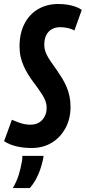

<svg xmlns="http://www.w3.org/2000/svg" viewBox="-48 -730 428 960"><path d="M360.8 -680.6 324.2 -577.8Q307 -586.9 288.7 -590.4Q270.3 -594 253.3 -594Q229.9 -594 211.8 -584.3Q193.7 -574.6 183.5 -554.8Q173.3 -535.1 173.3 -505.4Q173.3 -489.1 178.7 -473.1Q184.1 -457.1 193.6 -441.6Q203 -426.1 214.9 -409.6Q226.7 -393 239 -375.2Q251.3 -357.4 263.2 -337.9Q275 -318.3 284.5 -296.5Q293.9 -274.7 299.3 -249.6Q304.7 -224.4 304.7 -195.8Q304.7 -136.2 279.5 -89.6Q254.3 -43 210.9 -16.5Q167.4 10 110.3 10Q68 10 32.8 1.3Q-2.5 -7.4 -27.5 -24.2L11.5 -131.1Q31 -122.6 46.3 -117.2Q61.6 -111.7 75.7 -109.2Q89.8 -106.6 104.5 -106.6Q130.5 -106.6 148.3 -118Q166.1 -129.4 175.7 -148.3Q185.3 -167.2 185.3 -191.5Q185.3 -208.5 179.6 -224.2Q173.8 -239.8 164 -255.4Q154.2 -271.1 142.4 -287.6Q130.5 -304.2 117.5 -321.4Q104.5 -338.7 92.6 -357.9Q80.8 -377.1 71 -398.9Q61.2 -420.7 55.4 -444.9Q49.7 -469.2 49.7 -497.8Q49.7 -563.2 74.3 -611Q98.9 -658.9 142.7 -684.4Q186.4 -710 243 -710Q268.3 -710 290.4 -706.4Q312.4 -702.8 330.3 -696.3Q348.2 -689.8 360.8 -680.6ZM63.8 49.2H169.3Q169.3 53.4 168.8 57.9Q168.3 62.4 167 67.2Q161.2 94.8 152.1 120.2Q142.9 145.7 130.7 168.1Q118.5 190.5 101.2 210.2H16.4Q36.1 175.8 45.8 143.9Q55.4 112.1 60.8 81.2Q62.8 73.2 63.3 64.7Q63.8 56.2 63.8 49.2Z"/></svg>

Font: Georama
Style: Italic
Weight: 400
Width: 2
Italic angle: -9°
Designer: Jean-Baptiste Levee
Foundry: Production Type
Version: Version 1.000